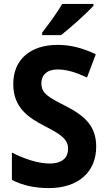

<svg xmlns="http://www.w3.org/2000/svg" viewBox="-20 -954 550 984"><path d="M459 -924V-934H299C273 -889 229 -829 196 -787V-774H293C342 -812 425 -887 459 -924ZM473 -202C473 -307 416 -360 314 -412C227 -456 192 -476 192 -527C192 -569 221 -598 274 -598C322 -598 367 -584 426 -557L471 -676C405 -707 344 -724 275 -724C134 -724 47 -647 48 -522C48 -398 133 -348 205 -310C285 -269 329 -243 329 -192C329 -148 301 -116 235 -116C172 -116 103 -141 41 -172V-32C97 -3 161 10 230 10C383 10 473 -74 473 -202Z"/></svg>

Font: Noto Sans Arabic UI SmCn
Style: Bold
Weight: 700
Width: 4
Designer: Monotype Design Team, Nadine Chahine and Nizar Qandah
Foundry: Monotype Imaging Inc.
Version: Version 2.010